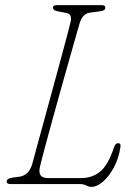

<svg xmlns="http://www.w3.org/2000/svg" viewBox="-20 -720 514 751"><path d="M292.5 0H23Q4 0 6.5 -11.5Q7 -21.5 27.5 -25L57 -29Q94 -35 106.5 -80Q111.5 -99 123.5 -143Q135.5 -187 151.5 -245.2Q167.5 -303.5 184.5 -366Q201.5 -428.5 216.8 -485Q232 -541.5 242.8 -582Q253.5 -622.5 256.5 -636Q259.5 -649 255.5 -658Q251.5 -667 240.5 -669L204.5 -676Q187 -679.5 187 -690.5Q187 -700 205 -700H377.5Q392 -700 392 -690Q392 -678 372 -676L332 -670.5Q302 -666.5 291 -627.5Q287.5 -616 276 -575.2Q264.5 -534.5 248 -476.5Q231.5 -418.5 213.5 -354Q195.5 -289.5 179.2 -230Q163 -170.5 151.2 -126.5Q139.5 -82.5 136 -66Q126.5 -23.5 167 -23.5H297Q341 -23.5 372 -49Q403 -74.5 426 -144Q431 -160 442 -160Q454 -160 451 -144Q444.5 -100.5 425.5 -65.2Q406.5 -30 382.8 -9.5Q359 11 338.5 11Q327.5 11 317.5 5.5Q307.5 0 292.5 0Z"/></svg>

Font: Fraunces 72pt S100 Thin
Style: Italic
Weight: 100
Italic angle: -16°
Version: Version 1.000; ttfautohint (v1.8.3)